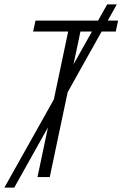

<svg xmlns="http://www.w3.org/2000/svg" viewBox="-62 -808 559 876"><path d="M-42 48 427 -788H471L3 48ZM109 0 249 -664H89L100 -714H477L466 -664H305L165 0Z"/></svg>

Font: Noto Sans Display SemiCondensed Light
Style: Italic
Weight: 300
Width: 4
Italic angle: -12°
Designer: Monotype Design Team
Foundry: Monotype Imaging Inc.
Version: Version 1.900